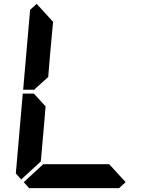

<svg xmlns="http://www.w3.org/2000/svg" viewBox="-20 -975 856 995"><path d="M162 -515 158 -510H100L136 -924L170 -955L255 -862L240 -698L231 -590L230 -576ZM192 -144 191 -138 90 -45 62 -76 98 -490H156L160 -485L216 -424L213 -384L206 -302ZM631 -31 597 0H426H302H131L103 -31L204 -124H229H313H437H521H546Z"/></svg>

Font: DSEG14 Classic
Style: Bold Italic
Weight: 700
Italic angle: -5°
Designer: Keshikan(Twitter:@keshinomi_88pro)
Version: Version 0.46